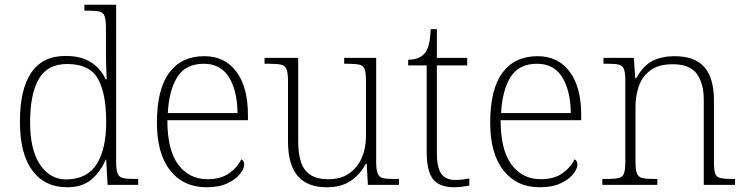

<svg xmlns="http://www.w3.org/2000/svg" viewBox="-20 -780 3148 810"><path d="M263 10Q169 10 116.5 -60.5Q64 -131 64 -267Q64 -402 111.5 -473Q159 -544 257 -544Q322 -544 363.5 -517.5Q405 -491 426 -445H430Q429 -472 428 -499.5Q427 -527 427 -549V-659Q427 -695 421.5 -711Q416 -727 400.5 -731Q385 -735 357 -735H336V-760H470V-98Q470 -64 476 -48.5Q482 -33 498.5 -29Q515 -25 549 -25H563V0H434L428 -106H426Q404 -56 366 -23Q328 10 263 10ZM262 -23Q349 -25 388.5 -88.5Q428 -152 428 -265Q428 -386 393 -448Q358 -510 263 -510Q180 -510 143.5 -446.5Q107 -383 107 -264Q107 -147 149.5 -84.5Q192 -22 262 -23Z M851 10Q754 10 698 -61Q642 -132 642 -262Q642 -404 694 -473.5Q746 -543 842 -543Q928 -543 977 -478Q1026 -413 1026 -294V-273H686Q686 -147 732 -85.5Q778 -24 855 -24Q911 -24 946 -48.5Q981 -73 998 -108Q1004 -105 1007 -99.5Q1010 -94 1010 -86Q1010 -68 992 -45.5Q974 -23 939 -6.5Q904 10 851 10ZM982 -303Q981 -397 946 -454Q911 -511 840 -511Q763 -511 728 -455Q693 -399 688 -303Z M1358 10Q1277 10 1236 -37.5Q1195 -85 1195 -184V-438Q1195 -472 1189 -487.5Q1183 -503 1166.5 -507Q1150 -511 1117 -511H1096V-536H1238V-183Q1238 -137 1248.5 -100.5Q1259 -64 1287 -44Q1315 -24 1366 -24Q1419 -24 1454 -49Q1489 -74 1506.5 -115Q1524 -156 1524 -205V-437Q1524 -472 1518.5 -487.5Q1513 -503 1496.5 -507Q1480 -511 1446 -511H1432V-536H1567V-97Q1567 -65 1573 -49Q1579 -33 1594 -29Q1609 -25 1638 -25H1663V0H1532L1527 -89H1523Q1501 -46 1461 -18Q1421 10 1358 10Z M1896 10Q1834 10 1807 -24Q1780 -58 1780 -142V-504H1702V-528Q1723 -528 1740 -534Q1757 -540 1768 -551Q1780 -562 1787.5 -586.5Q1795 -611 1797 -657H1823V-536H1951V-504H1823V-134Q1823 -73 1841.5 -47Q1860 -21 1900 -21Q1918 -21 1931 -22.5Q1944 -24 1960 -27V3Q1944 6 1928 8Q1912 10 1896 10Z M2257 10Q2160 10 2104 -61Q2048 -132 2048 -262Q2048 -404 2100 -473.5Q2152 -543 2248 -543Q2334 -543 2383 -478Q2432 -413 2432 -294V-273H2092Q2092 -147 2138 -85.5Q2184 -24 2261 -24Q2317 -24 2352 -48.5Q2387 -73 2404 -108Q2410 -105 2413 -99.5Q2416 -94 2416 -86Q2416 -68 2398 -45.5Q2380 -23 2345 -6.5Q2310 10 2257 10ZM2388 -303Q2387 -397 2352 -454Q2317 -511 2246 -511Q2169 -511 2134 -455Q2099 -399 2094 -303Z M2521 0V-25H2540Q2574 -25 2590.5 -29Q2607 -33 2612.5 -48.5Q2618 -64 2618 -99V-438Q2618 -472 2612.5 -487.5Q2607 -503 2592 -507Q2577 -511 2549 -511H2526V-536H2654L2660 -450H2664Q2694 -504 2733.5 -523.5Q2773 -543 2826 -543Q2911 -543 2951.5 -497Q2992 -451 2992 -355V-99Q2992 -64 2997 -48.5Q3002 -33 3019 -29Q3036 -25 3068 -25H3081V0H2949V-360Q2949 -427 2920 -468Q2891 -509 2818 -509Q2758 -509 2723.5 -483Q2689 -457 2675 -416Q2661 -375 2661 -331V-97Q2661 -64 2667 -48.5Q2673 -33 2689.5 -29Q2706 -25 2739 -25H2753V0Z"/></svg>

Font: Noto Rashi Hebrew ExtraLight
Style: Regular
Weight: 250
Version: Version 1.006